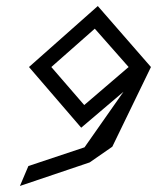

<svg xmlns="http://www.w3.org/2000/svg" viewBox="-20 -605 520 636"><path d="M46 11 277 -67 352 -119 480 -383 304 -585 76 -383 249 -182 389 -301 260 -117 74 -55ZM406 -383 259 -257 150 -383 294 -510Z"/></svg>

Font: Stormblade
Style: Obl
Weight: 400
Designer: Mew Too
Foundry: Cannot Into Space Fonts
Version: Version 0.77